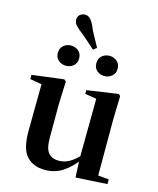

<svg xmlns="http://www.w3.org/2000/svg" viewBox="-139 -1053 956 1165"><g transform="rotate(15 339.0 -470.0)"><path d="M215.8 -627.3Q188.5 -627.3 168.5 -644Q148.4 -660.8 148.4 -690Q148.4 -721 168.5 -737.7Q188.5 -754.4 215.8 -754.4Q241.8 -754.4 262 -737.7Q282.2 -721 282.2 -690Q282.2 -660.8 262 -644Q241.8 -627.3 215.8 -627.3ZM349.4 -764.3 270.1 -834.4Q231.8 -863 217.7 -878.7Q203.6 -894.4 203.6 -914.4Q203.6 -935.4 217.8 -946.4Q231.9 -957.5 248.4 -957.5Q269.2 -957.5 284.9 -940.1Q300.6 -922.7 319.1 -875.5L370.5 -781.2ZM456.9 -627.3Q430.1 -627.3 410.2 -644Q390.2 -660.8 390.2 -690Q390.2 -721 410.2 -737.7Q430.1 -754.4 456.9 -754.4Q482.9 -754.4 503.3 -737.7Q523.8 -721 523.8 -690Q523.8 -660.8 503.3 -644Q482.9 -627.3 456.9 -627.3ZM255.7 16.2Q182.1 16.2 140.2 -29.3Q98.3 -74.7 99.3 -187.9L102 -497.7L132 -475.4L28.4 -493.5V-520.2L228 -545.4L240.2 -534.8L234.7 -388.7V-177.8Q234.7 -111 257.7 -85.3Q280.7 -59.5 321.8 -59.5Q364.7 -59.5 402.5 -85.8Q440.3 -112.1 469.6 -153.8L503.2 -103H456Q418.4 -51 368.8 -17.4Q319.2 16.2 255.7 16.2ZM447.6 12.4 442.4 -109.4V-111.9L445.6 -481.6L373.7 -493.2V-516.6L570.9 -545.4L581.6 -534.8L577.6 -388.7V-35L645.6 -28.5V0.7Z"/></g></svg>

Font: Noto Serif KR ExtraLight
Style: Regular
Weight: 200
Designer: Ryoko NISHIZUKA 西塚涼子 (kana & ideographs); Frank Grießhammer (Latin, Greek & Cyrillic); Wenlong ZHANG 张文龙 (bopomofo); San
Foundry: Adobe
Version: Version 2.002-H1;hotconv 1.1.0;makeotfexe 2.6.0